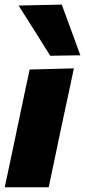

<svg xmlns="http://www.w3.org/2000/svg" viewBox="-21 -796 362 816"><path d="M-1 0Q10 -52.5 21 -102.5Q31.5 -152 44.5 -214.5L55 -264.5Q66 -317 74.5 -357.2Q83 -397.5 90.2 -431.5Q97.5 -465.5 105 -500.5L293 -505.5Q285.5 -469.5 278 -434.5Q270.5 -399.5 261.8 -358.8Q253 -318 241.5 -264.5L231 -214.5Q218 -152.5 207.5 -102.5Q197 -52.5 186 0ZM192.5 -559Q161 -610 127 -663.5Q92.5 -717 58 -772.5L241.5 -776.5Q261 -722.5 281 -669Q301 -615 320.5 -561Z"/></svg>

Font: Heraclito ExtraBold
Style: Italic
Weight: 800
Italic angle: -12°
Designer: Kostas Bartsokas (font) & Cristiano Sobral (main changes)
Foundry: Kostas Bartsokas (font) & Cristiano Sobral (main changes)
Version: Version 1.00;July 8, 2020;FontCreator 13.0.0.2655 64-bit